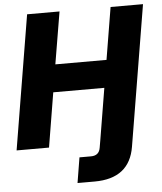

<svg xmlns="http://www.w3.org/2000/svg" viewBox="-61 -781 875 1037"><g transform="rotate(-5 376.5 -262.0)"><path d="M316.9 204.1 339.4 66.9H401.9Q445.8 66.9 452.6 24.9L459.5 -15.1L505.9 -295.4H229L180.2 0H4.4L125 -727.5H300.8L253.4 -444.8H530.8L577.6 -727.5H753.4L642.1 -56.6L627 34.2Q599.1 204.1 409.7 204.1Z"/></g></svg>

Font: Inter Display ExtraBold
Style: Italic
Weight: 800
Italic angle: -9.39999°
Designer: Rasmus Andersson
Foundry: rsms
Version: Version 4.000;git-a52131595